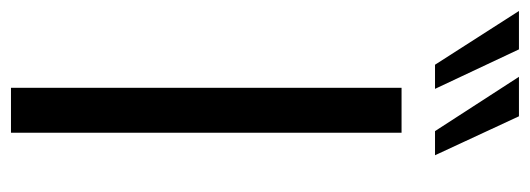

<svg xmlns="http://www.w3.org/2000/svg" viewBox="-380 -638 966 350"><g transform="rotate(90 103.0 -463.0)"><path d="M88 0V-712H170V0ZM46 -773 -52 -926H18L90 -773ZM167 -773 68 -926H140L211 -773Z"/></g></svg>

Font: PRinguin Sans
Style: Regular
Weight: 400
Designer: Vernon Adams
Foundry: Vernon Adams
Version: ""